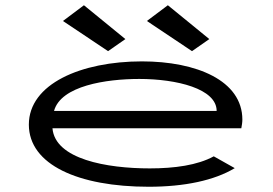

<svg xmlns="http://www.w3.org/2000/svg" viewBox="-20 -702 1040 732"><path d="M392 -507 458 -553 300 -682 220 -622ZM712 -507 778 -553 620 -682 540 -622ZM547 10C683 10 797 -14 875 -61L795 -106C733 -72 645 -60 551 -60C387 -60 190 -95 180 -213H900C902 -224 904 -235 904 -246C904 -395 729 -468 521 -468C289 -468 90 -382 90 -227C90 -74 279 10 547 10ZM186 -279C212 -375 385 -401 511 -401C653 -401 806 -364 806 -279Z"/></svg>

Font: Inconsolata UltraExpanded
Style: Regular
Weight: 400
Width: 9
Monospace: yes
Designer: Raph Levien, Cyreal, Brenton Simpson
Foundry: Raph Levien, Cyreal, Google
Version: Version 3.100